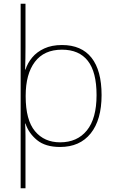

<svg xmlns="http://www.w3.org/2000/svg" viewBox="-20 -780 623 1032"><path d="M526 -269Q526 -136 467.5 -63Q409 10 303 10Q224 10 179 -27Q134 -64 117 -116H115Q117 -82 117 -49.5Q117 -17 117 15V232H91V-760H117V-525Q117 -501 116.5 -466Q116 -431 115 -406H117Q128 -441 153 -471Q178 -501 218 -519.5Q258 -538 313 -538Q418 -538 472 -469.5Q526 -401 526 -269ZM499 -269Q499 -393 452 -453Q405 -513 313 -513Q217 -513 167.5 -447.5Q118 -382 118 -265V-262Q118 -135 168 -75Q218 -15 303 -15Q395 -15 447 -79Q499 -143 499 -269Z"/></svg>

Font: Noto Sans Kannada Thin
Style: Regular
Weight: 100
Designer: Jelle Bosma - Monotype Design Team
Foundry: Monotype Imaging Inc.
Version: Version 2.005; ttfautohint (v1.8.4.7-5d5b)